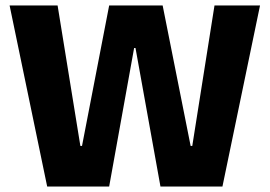

<svg xmlns="http://www.w3.org/2000/svg" viewBox="-20 -680 983 700"><path d="M152 0 15 -660H190L273 -148H279L378 -660H573L675 -148H681L762 -660H928L791 0H565L474 -505H469L378 0Z"/></svg>

Font: Bricolage Grotesque 36pt ExtraBold
Style: Regular
Weight: 800
Designer: Mathieu Triay
Foundry: Atelier Triay
Version: Version 1.000;gftools[0.9.30]